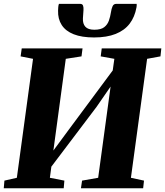

<svg xmlns="http://www.w3.org/2000/svg" viewBox="-23 -1000 877 1020"><path d="M-3 0 0.5 -40.5 66.5 -55.5 152.5 -687.5 86.5 -700.5 92.5 -743H415.5L410 -700.5L326.5 -687.5L252 -137L222 -148L344.5 -314L615 -678.5L568 -569.5L584.5 -687.5L512 -700.5L517.5 -743H834L829.5 -700.5L758.5 -687.5L672.5 -55.5L742 -40.5L737.5 0H407L413 -40.5L498.5 -55.5L571.5 -591.5L601 -593L490.5 -433L207 -58L254 -146.5L242 -55.5L319 -40.5L315.5 0ZM402.5 -979.5Q415 -979.5 418.2 -970Q421.5 -960.5 420.5 -946Q420.5 -937 419 -924.2Q417.5 -911.5 417.5 -902.5Q416 -874 430.5 -858Q445 -842 478 -842Q513 -842 530.5 -855.5Q548 -869 555.5 -890.5Q563 -912 566.5 -935.5Q569 -953 574.8 -966.2Q580.5 -979.5 594.5 -979.5H703Q703.5 -974.5 703.2 -969.8Q703 -965 702 -960.5Q693 -910 665.8 -874.2Q638.5 -838.5 591.5 -819.8Q544.5 -801 476.5 -801Q411.5 -801 368.5 -818Q325.5 -835 304.8 -867.2Q284 -899.5 285.5 -944Q286 -952.5 286.5 -961.5Q287 -970.5 290 -979.5Z"/></svg>

Font: Merriweather 60pt Black
Style: Italic
Weight: 900
Italic angle: -7.8°
Version: Version 2.101